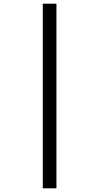

<svg xmlns="http://www.w3.org/2000/svg" viewBox="-20 -781 537 1041"><path d="M212 -761V240H286V-761Z"/></svg>

Font: Noto Sans Lao SemiCondensed
Style: Regular
Weight: 400
Width: 4
Designer: Monotype Design Team
Foundry: Monotype Imaging Inc.
Version: Version 2.003